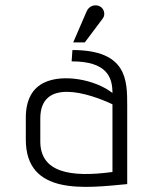

<svg xmlns="http://www.w3.org/2000/svg" viewBox="-20 -699 536 729"><path d="M463 -298C463 -394 463 -509 255 -509L252 -466C386 -466 407 -406 407 -346C342 -397 218 -420 147 -385C106 -365 78 -324 78 -252V-169C78 45 304 15 463 0ZM407 -46C246 -24 133 -45 133 -162V-249C133 -405 318 -345 407 -303ZM302 -538 371 -630C381 -644 376 -670 354 -677C337 -682 318 -676 309 -656L258 -538Z"/></svg>

Font: Advent Pro
Style: Regular
Weight: 400
Designer: Andreas Kalpakidis
Foundry: Andreas Kalpakidis
Version: Version 2.002 2008